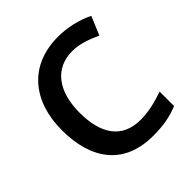

<svg xmlns="http://www.w3.org/2000/svg" viewBox="-195 -935 1025 1025"><g transform="rotate(-45 317.5 -423.0)"><path d="M397 -682C453 -682 508 -661 558 -638L602 -743C541 -773 469 -790 397 -790C179 -790 59 -639 59 -423C59 -201 163 -56 383 -56C460 -56 515 -66 574 -90V-199C512 -178 456 -164 396 -164C257 -164 192 -260 192 -422C192 -583 267 -682 397 -682Z"/></g></svg>

Font: Noto Sans Malayalam UI SemiBold
Style: Regular
Weight: 600
Designer: Jelle Bosma - Monotype Design Team
Foundry: Monotype Imaging Inc.
Version: Version 2.104